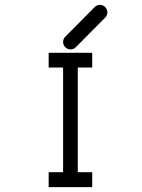

<svg xmlns="http://www.w3.org/2000/svg" viewBox="-20 -813 580 785"><path d="M238 -641Q238 -654 247 -663L367 -784Q376 -793 388 -793Q401 -793 410 -784Q419 -775 419 -762Q419 -750 410 -741L290 -620Q281 -611 268 -611Q256 -611 247 -620Q238 -629 238 -641ZM179 -597H357V-537H298V-109H357V-48H179V-109H238V-537H179Z"/></svg>

Font: ibm3270
Style: Regular
Weight: 400
Monospace: yes
Version: Version 2.0.3